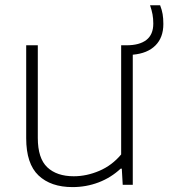

<svg xmlns="http://www.w3.org/2000/svg" viewBox="-20 -716 653 744"><path d="M494.5 -504V0H455.5L452 -62.5H447.5Q410 -27.5 362 -9.2Q314 9 261 9Q177 9 129.2 -36.2Q81.5 -81.5 81.5 -180.5V-540.5H126.5V-181.5Q126.5 -102.5 163.2 -67.8Q200 -33 266 -33Q315.5 -33 364.8 -54Q414 -75 449.5 -117.5V-540.5H470Q520.5 -540.5 547.2 -561.2Q574 -582 574 -624.5Q574 -644 571 -660.2Q568 -676.5 561.5 -695.5H600.5Q607.5 -677.5 610.2 -661.2Q613 -645 613 -623Q613 -570.5 582.2 -539.8Q551.5 -509 494.5 -504Z"/></svg>

Font: Encode Sans Semi Expanded ExLight
Style: Regular
Weight: 275
Width: 6
Designer: Multiple Designers
Foundry: Impallari Type
Version: Version 2.000